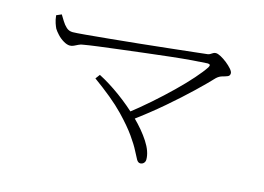

<svg xmlns="http://www.w3.org/2000/svg" viewBox="-79 -742 1158 842"><g transform="rotate(15 500.0 -321.5)"><path d="M87 -577 110 -587Q117 -576 126 -561Q135 -546 147 -535Q159 -524 176 -524Q190 -524 234 -528Q278 -532 340 -538Q402 -544 470 -551Q538 -558 601 -565Q664 -572 710.5 -577Q757 -582 773 -584Q780 -585 785 -588.5Q790 -592 795.5 -595Q801 -598 807 -598Q816 -598 830 -590.5Q844 -583 858.5 -571.5Q873 -560 883 -548.5Q893 -537 893 -529Q893 -518 883.5 -514Q874 -510 860.5 -506.5Q847 -503 835 -492Q808 -463 761 -418Q714 -373 654 -321.5Q594 -270 526 -220L501 -246Q546 -281 591 -320.5Q636 -360 676 -399Q716 -438 746 -472Q776 -506 791 -529Q796 -537 794 -541Q792 -545 783 -545Q759 -544 715.5 -540.5Q672 -537 618 -531Q564 -525 506.5 -518Q449 -511 395.5 -504.5Q342 -498 300 -492.5Q258 -487 236 -483Q225 -482 215 -477Q205 -472 196.5 -468Q188 -464 179 -464Q166 -464 150 -473.5Q134 -483 121.5 -496.5Q109 -510 103 -520Q99 -528 94 -542.5Q89 -557 87 -577ZM340 -374Q387 -350 438.5 -312.5Q490 -275 534 -232Q578 -189 605.5 -146.5Q633 -104 633 -68Q633 -58 626.5 -51.5Q620 -45 611 -45Q601 -45 594 -57Q587 -69 575 -93Q563 -117 538 -152.5Q513 -188 468 -235Q440 -264 404 -293.5Q368 -323 325 -354Z"/></g></svg>

Font: Source Han Serif JP VF
Style: Regular
Weight: 250
Designer: Ryoko NISHIZUKA 西塚涼子 (kana & ideographs); Frank Grießhammer (Latin, Greek & Cyrillic); Wenlong ZHANG 张文龙 (bopomofo); San
Foundry: Adobe
Version: Version 2.001;hotconv 1.1.0;makeotfexe 2.6.0